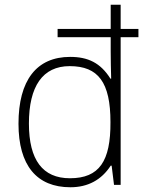

<svg xmlns="http://www.w3.org/2000/svg" viewBox="-20 -780 617 810"><path d="M564 -658H489V-760H447V-658H223V-623H447V-563C447 -525 448 -487 449 -448H446C404 -515 351 -540 276 -540C134 -540 58 -441 58 -258C58 -82 135 10 277 10C351 10 408 -21 447 -81H451L461 0H489V-623H564ZM275 -28C160 -28 102 -105 102 -259C102 -416 160 -501 274 -501C395 -501 446 -432 446 -265C447 -100 399 -28 275 -28Z"/></svg>

Font: Kathrein 35 Thin
Style: Regular
Weight: 250
Designer: Lazydogs Typefoundry, based on Open Sans by Ascender Corporation
Foundry: Lazydogs Typefoundry
Version: Version 1.003;PS 001.003;hotconv 1.0.88;makeotf.lib2.5.64775